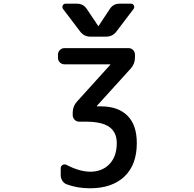

<svg xmlns="http://www.w3.org/2000/svg" viewBox="-20 -803 1040 1030"><path d="M305.7 99.6Q305.7 87.9 315.4 82Q325.2 76.2 335.9 81.1Q405.3 117.2 462.9 118.2Q528.3 118.2 567.4 77.1Q606.4 36.1 606.4 -35.2Q606.4 -92.8 566.9 -121.6Q527.3 -150.4 437.5 -150.4H404.3Q390.6 -150.4 380.4 -160.6Q370.1 -170.9 370.1 -185.5V-199.2Q370.1 -233.4 393.6 -258.8L571.3 -455.1Q572.3 -456.1 571.8 -457Q571.3 -458 570.3 -458H326.2Q311.5 -458 301.3 -468.3Q291 -478.5 291 -492.2V-509.8Q291 -524.4 301.3 -534.7Q311.5 -544.9 326.2 -544.9H669.9Q683.6 -544.9 693.8 -534.7Q704.1 -524.4 704.1 -509.8V-494.1Q704.1 -460 680.7 -434.6L500 -235.4Q499 -234.4 499.5 -233.4Q500 -232.4 502 -232.4H521.5Q613.3 -232.4 663.6 -182.6Q713.9 -132.8 713.9 -35.2Q713.9 81.1 647.5 144Q581.1 207 462.9 207Q394.5 207 336.9 185.5Q322.3 179.7 314 166Q305.7 152.3 305.7 136.7ZM505.9 -665Q505.9 -663.1 507.8 -663.1Q509.8 -663.1 509.8 -665L568.4 -753.9Q586.9 -783.2 621.1 -783.2H683.6Q693.4 -783.2 698.2 -773.4Q700.2 -769.5 700.2 -765.6Q700.2 -760.7 697.3 -755.9L604.5 -633.8Q584 -606.4 548.8 -606.4H464.8Q430.7 -606.4 410.2 -633.8L317.4 -755.9Q314.5 -760.7 314.5 -765.6Q314.5 -769.5 316.4 -773.4Q321.3 -783.2 332 -783.2H392.6Q427.7 -783.2 446.3 -753.9Z"/></svg>

Font: Gen Jyuu Gothic L Monospace Medium
Style: Regular
Weight: 500
Designer: [Source Han Sans]
Ryoko NISHIZUKA  (kana & ideographs); Paul D. Hunt (Latin, Greek & Cyrillic); Wenlong ZHANG  (bopomofo
Version: Version 1.002.20150607